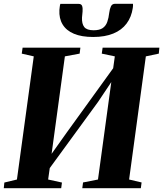

<svg xmlns="http://www.w3.org/2000/svg" viewBox="-28 -995 862 1015"><path d="M-8 0 -5 -30 61.5 -46 150.5 -697 87 -711.5 91.5 -743H397L393 -711.5L315 -697L237 -125L210.5 -133.5L324.5 -294L605.5 -683L564 -589L579 -697L510 -711.5L514.5 -743H814.5L811.5 -711.5L743 -697L654.5 -46L720.5 -30.5L716.5 0H407L411 -30.5L490 -46L565.5 -599L593 -610L490.5 -456.5L196 -53L241 -149L226.5 -46L299.5 -30L295.5 0ZM387.5 -974.5Q402.5 -974.5 406.2 -963.2Q410 -952 408.5 -934.5Q408 -927 407 -918Q406 -909 405.5 -902.5Q404 -869 417.5 -852Q431 -835 467 -835Q498 -835 514.8 -846.5Q531.5 -858 539 -879Q546.5 -900 549.5 -928Q552 -948 558.5 -961.5Q565 -975 580.5 -975H675Q675.5 -969.5 675.2 -964.2Q675 -959 674 -953Q667 -905 641.2 -870.5Q615.5 -836 571.2 -817.8Q527 -799.5 464.5 -799.5Q403.5 -799.5 363 -816.5Q322.5 -833.5 303 -865.8Q283.5 -898 286 -942.5Q287 -950.5 287.8 -958.5Q288.5 -966.5 291 -974.5Z"/></svg>

Font: Merriweather 96pt ExtraBold
Style: Italic
Weight: 800
Italic angle: -7.8°
Version: Version 2.101